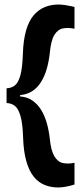

<svg xmlns="http://www.w3.org/2000/svg" viewBox="-20 -714 362 848"><path d="M9 -259V-324Q31 -325 46 -337Q61 -349 70 -381.5Q79 -414 81 -475Q83 -538 95.5 -580.5Q108 -623 129.5 -647.5Q151 -672 178.5 -683Q206 -694 238 -694Q253 -694 271.5 -691Q290 -688 309 -683V-587Q281 -593 258 -588.5Q235 -584 220 -559.5Q205 -535 200 -481Q196 -443 186.5 -410Q177 -377 161 -351.5Q145 -326 122.5 -311.5Q100 -297 69 -294V-288Q100 -286 123 -270Q146 -254 161.5 -229Q177 -204 186.5 -171Q196 -138 200 -101Q205 -49 220 -24Q235 1 257.5 6Q280 11 309 5V101Q290 107 271 110.5Q252 114 237 114Q205 114 177.5 103Q150 92 129.5 67Q109 42 96.5 -1Q84 -44 82 -108Q80 -169 70.5 -201.5Q61 -234 46 -246Q31 -258 9 -259Z"/></svg>

Font: Bricolage Grotesque 96pt ExtraBold 96pt SemiBold
Style: Regular
Weight: 600
Version: Version 1.001;gftools[0.9.33.dev8+g029e19f]